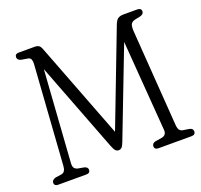

<svg xmlns="http://www.w3.org/2000/svg" viewBox="-122 -838 1024 976"><g transform="rotate(-20 390.0 -350.0)"><path d="M206 -18.5Q206 0 184.5 0H33.5Q12 0 12 -18Q12 -32.5 32.5 -39L66.5 -44Q88 -48 90 -80L127 -619Q128 -633 124.5 -642.5Q121 -652 111 -655L72.5 -661.5Q53 -667 53 -682Q53 -700 74.5 -700H160.5Q174.5 -700 182.8 -694.2Q191 -688.5 196.5 -673L396 -154L590.5 -661.5Q598.5 -683.5 609.5 -691.8Q620.5 -700 640.5 -700H714Q736.5 -700 736.5 -682Q736.5 -667 716.5 -661.5L690 -656Q670.5 -652 664.2 -640.5Q658 -629 660 -600.5L697.5 -77.5Q700 -48 721.5 -44L756.5 -38.5Q775.5 -34.5 775.5 -19Q775.5 0 753.5 0H575.5Q554 0 554 -18Q554 -34 573 -38.5L608 -44Q635.5 -49.5 633.5 -77L596 -567.5L412.5 -91Q405 -71.5 398 -65.5Q391 -59.5 382.5 -59.5Q373.5 -59.5 366.2 -65.8Q359 -72 350.5 -94L165 -577L131 -81Q130 -65 135 -56.2Q140 -47.5 154.5 -43.5L188 -37.5Q206 -32.5 206 -18.5Z"/></g></svg>

Font: Fraunces 144pt SuperSoft Light
Style: Regular
Weight: 300
Version: Version 1.000;[0bf87f6ff]